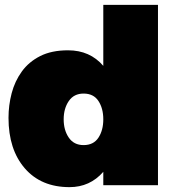

<svg xmlns="http://www.w3.org/2000/svg" viewBox="-20 -762 730 790"><path d="M266 8Q149 8 82 -69.5Q15 -147 15 -277Q15 -329 28 -378.5Q41 -428 69.8 -467.8Q98.5 -507.5 145.2 -531.2Q192 -555 260 -555Q350 -555 405 -491V-742H630V0H405V-55Q350 8 266 8ZM324 -165Q365 -165 385 -195.5Q405 -226 405 -271Q405 -316 385 -346.5Q365 -377 324 -377Q284 -377 263 -346.2Q242 -315.5 242 -271Q242 -226.5 263 -195.8Q284 -165 324 -165Z"/></svg>

Font: Argentum Novus Black
Style: Regular
Weight: 900
Designer: Julieta Ulanovsky (font) & Cristiano Sobral (main changes)
Foundry: Julieta Ulanovsky (font) & Cristiano Sobral (main changes)
Version: Version 3.00;November 27, 2020;FontCreator 13.0.0.2655 64-bi